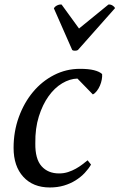

<svg xmlns="http://www.w3.org/2000/svg" viewBox="-20 -816 528 848"><path d="M382 -89Q371 -70 354 -52Q337 -34 314 -19.5Q291 -5 262.5 3.5Q234 12 200 12Q126 12 83 -35Q40 -82 40 -163Q40 -235 63 -298.5Q86 -362 125.5 -409.5Q165 -457 218.5 -484.5Q272 -512 333 -512Q371 -512 395 -506Q419 -500 431 -489Q432 -478 429.5 -464.5Q427 -451 421.5 -438Q416 -425 407.5 -414Q399 -403 390 -399L322 -469Q288 -468 254.5 -448Q221 -428 194.5 -391Q168 -354 151.5 -301.5Q135 -249 136 -183Q135 -114 163.5 -82Q192 -50 241 -50Q262 -50 280.5 -56Q299 -62 315 -71Q331 -80 344 -90Q357 -100 367 -108ZM459 -796Q468 -797 476.5 -792Q485 -787 488 -780L324 -595Q319 -592 311 -592Q303 -592 299 -595L218 -779Q222 -787 232 -792Q242 -797 252 -796L329 -690Z"/></svg>

Font: PTSerifItalic
Style: Italic
Weight: 400
Italic angle: -12°
Designer: A.Korolkova, O.Umpeleva, V.Yefimov
Foundry: ParaType Ltd
Version: Version 1.000W OFL